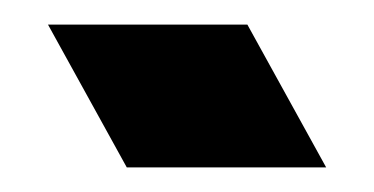

<svg xmlns="http://www.w3.org/2000/svg" viewBox="-20 -574 304 156"><path d="M19 -554H181L245 -438H83Z"/></svg>

Font: Tac One
Style: Regular
Weight: 400
Designer: Oluseyi Olusanya, David Udoh, Eyiyemi Adegbite, Mirko Velimirović
Version: Version 1.003; ttfautohint (v1.8.4.7-5d5b)